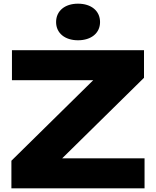

<svg xmlns="http://www.w3.org/2000/svg" viewBox="-20 -1024 848 1044"><path d="M766 0V-163H318L763 -601V-751H45V-588H487L42 -150V0ZM404 -805C476 -805 524 -844 524 -904C524 -965 476 -1004 404 -1004C333 -1004 285 -965 285 -904C285 -844 333 -805 404 -805Z"/></svg>

Font: Bounded
Style: Bold
Weight: 700
Designer: Vlad Churkin
Version: Version 3.0